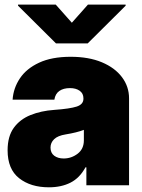

<svg xmlns="http://www.w3.org/2000/svg" viewBox="-20 -797 613 826"><path d="M190.4 8.8Q111.8 8.8 62.3 -30.3Q12.7 -69.3 12.7 -150.4Q12.7 -210.4 39.3 -247.1Q65.9 -283.7 111.3 -302Q156.7 -320.3 212.9 -324.2Q281.2 -329.1 310.1 -338.6Q338.9 -348.1 338.9 -372.1V-374Q338.9 -395 322.8 -406.5Q306.6 -418 281.2 -418Q252.9 -418 235.4 -405.8Q217.8 -393.6 213.9 -368.2H34.2Q37.6 -418 65.7 -460Q93.8 -502 148.2 -527.3Q202.6 -552.7 284.2 -552.7Q361.8 -552.7 418.2 -529.1Q474.6 -505.4 504.9 -464.8Q535.2 -424.3 535.2 -374V0H351.6V-77.1H347.7Q322.8 -31.2 283.2 -11.2Q243.7 8.8 190.4 8.8ZM253.9 -115.2Q287.1 -115.2 314 -135.7Q340.8 -156.2 340.8 -193.4V-238.3Q310.5 -226.6 262.7 -218.8Q228.5 -213.4 212.9 -198.2Q197.3 -183.1 197.3 -162.1Q197.3 -139.2 213.1 -127.2Q229 -115.2 253.9 -115.2ZM219.7 -777.3 289.1 -699.2 358.4 -777.3H520.5V-772.5L357.4 -610.4H220.7L57.6 -772.5V-777.3Z"/></svg>

Font: Inter Tight Black
Style: Regular
Weight: 900
Designer: Rasmus Andersson
Foundry: rsms
Version: Version 3.004; ttfautohint (v1.8.4.7-5d5b)